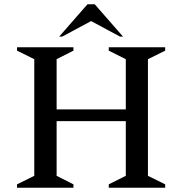

<svg xmlns="http://www.w3.org/2000/svg" viewBox="-20 -882 856 902"><path d="M60 0V-16L141 -56V-604L60 -644V-660H325V-644L246 -604V-368H571V-604L491 -644V-660H756V-644L675 -604V-56L756 -16V0H491V-16L571 -56V-313H246V-56L325 -16V0ZM258 -710 391 -862H425L558 -710H544L408 -783L272 -710Z"/></svg>

Font: Spectral Medium
Style: Regular
Weight: 500
Designer: Jean-Baptiste Levee
Foundry: Production Type
Version: Version 2.001